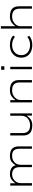

<svg xmlns="http://www.w3.org/2000/svg" viewBox="1783 -2528 753 4359"><g transform="rotate(-90 2159.5 -348.5)"><path d="M126 0V-492H178V-377H181Q199 -405 226 -433Q253 -461 292.5 -480.5Q332 -500 385 -500Q461 -500 516 -468Q571 -436 585 -376H591Q621 -428 669 -464Q717 -500 801 -500Q864 -500 912.5 -481Q961 -462 988.5 -415.5Q1016 -369 1016 -288V0H962V-281Q962 -371 923.5 -410.5Q885 -450 805 -450Q739 -450 692.5 -423.5Q646 -397 622 -354Q598 -311 598 -258V0H544V-281Q544 -369 500.5 -409.5Q457 -450 388 -450Q323 -450 276.5 -421Q230 -392 205.5 -349Q181 -306 181 -262V0Z M1491 8Q1424 8 1372.5 -11Q1321 -30 1292 -77Q1263 -124 1263 -204V-492H1318V-207Q1318 -154 1337 -117Q1356 -80 1394 -61Q1432 -42 1490 -42Q1557 -42 1607.5 -68.5Q1658 -95 1684.5 -138Q1711 -181 1711 -230V-492H1765V0H1714V-113H1710Q1675 -62 1626.5 -27Q1578 8 1491 8Z M2014 0V-492H2066V-377H2069Q2101 -428 2155 -464Q2209 -500 2292 -500Q2362 -500 2413 -480.5Q2464 -461 2492.5 -414.5Q2521 -368 2521 -288V0H2467V-285Q2467 -340 2447.5 -376Q2428 -412 2390.5 -431Q2353 -450 2293 -450Q2226 -450 2175.5 -423Q2125 -396 2097 -354Q2069 -312 2069 -262V0Z M2755 -626V-698H2835V-626ZM2768 0V-492H2823V0Z M3319 8Q3233 8 3168 -22Q3103 -52 3066.5 -108.5Q3030 -165 3030 -242Q3030 -320 3067 -378.5Q3104 -437 3169 -468.5Q3234 -500 3320 -500Q3386 -500 3439.5 -481.5Q3493 -463 3532 -427L3504 -386Q3467 -416 3420.5 -433Q3374 -450 3321 -450Q3217 -450 3152 -392.5Q3087 -335 3087 -242Q3087 -149 3152 -95.5Q3217 -42 3320 -42Q3374 -42 3420.5 -59.5Q3467 -77 3501 -104L3528 -63Q3490 -29 3438.5 -10.5Q3387 8 3319 8Z M3689 0V-705H3744V-377H3748Q3777 -428 3830.5 -464Q3884 -500 3967 -500Q4037 -500 4088 -480.5Q4139 -461 4167.5 -415Q4196 -369 4196 -288V0H4142V-285Q4142 -340 4122.5 -376Q4103 -412 4065.5 -431Q4028 -450 3968 -450Q3901 -450 3850.5 -423Q3800 -396 3772 -354Q3744 -312 3744 -262V0Z"/></g></svg>

Font: Nunito Sans 7pt Expanded ExtraLight
Style: Regular
Weight: 250
Width: 7
Designer: Vernon Adams
Foundry: Vernon Adams
Version: Version 3.101;gftools[0.9.27]